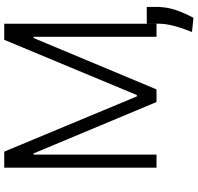

<svg xmlns="http://www.w3.org/2000/svg" viewBox="-34 -734 944 917"><g transform="rotate(-90 438.5 -275.0)"><path d="M96.6 -727.3H173.3L437.1 -93.8H443.5L707.4 -727.3H784.1V0H721.6V-587H715.9L470.5 0H410.2L164.8 -587H159.1V0H96.6ZM864.3 -46.5V9.9Q862.9 52.9 849.3 93Q835.6 133.2 812.5 176.5L744.7 169.4Q763.1 123.9 773.6 84.3Q784.1 44.7 784.4 8.9V-46.5Z"/></g></svg>

Font: Inter UI Light
Style: Regular
Weight: 300
Designer: Rasmus Andersson
Foundry: rsms
Version: 3.2;8d6f07862